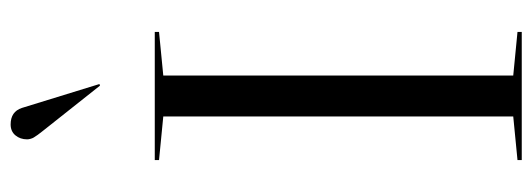

<svg xmlns="http://www.w3.org/2000/svg" viewBox="-340 -661 1001 361"><g transform="rotate(-90 160.5 -480.5)"><path d="M122 -674 40 -682V-690H281V-682L199 -674V-16L281 -8V0H40V-8L122 -16ZM138 -940 183 -794 180 -793 115 -875Q110 -881 103.5 -889.5Q97 -898 94 -901.5Q91 -905 87.5 -910Q84 -915 82.5 -917.5Q81 -920 80 -923.5Q79 -927 79 -930Q79 -943 86.5 -952Q94 -961 107 -961Q131 -961 138 -940Z"/></g></svg>

Font: Libre Caslon Display
Style: Regular
Weight: 400
Designer: Pablo Impallari, Rodrigo Fuenzalida
Foundry: Pablo Impallari, Rodrigo Fuenzalida
Version: Version 1.002